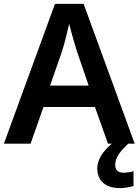

<svg xmlns="http://www.w3.org/2000/svg" viewBox="-20 -737 712 985"><path d="M534 0H554C509 37 479 82 479 126C479 190 521 228 594 228C624 228 645 223 665 217V141C653 145 633 149 613 149C587 149 571 136 571 109C571 72 593 43 638 0H671L409 -717H262L0 0H137L203 -188H467ZM374 -476 435 -298H237L299 -476C309 -508 325 -570 335 -615C343 -580 366 -500 374 -476Z"/></svg>

Font: Noto Sans Lao SemiBold
Style: Regular
Weight: 600
Designer: Monotype Design Team
Foundry: Monotype Imaging Inc.
Version: Version 2.003